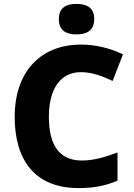

<svg xmlns="http://www.w3.org/2000/svg" viewBox="-20 -952 683 982"><path d="M371 -932C321 -932 281 -915 281 -854C281 -794 321 -776 371 -776C421 -776 462 -794 462 -854C462 -915 421 -932 371 -932ZM394 -583C450 -583 503 -563 556 -538L609 -674C541 -707 465 -724 395 -724C176 -724 55 -572 55 -356C55 -137 155 10 382 10C457 10 518 -1 581 -28V-172C516 -148 459 -131 399 -131C283 -131 230 -210 230 -355C230 -497 289 -583 394 -583Z"/></svg>

Font: Noto Sans Gurmukhi ExtraBold
Style: Regular
Weight: 800
Designer: Jelle Bosma - Monotype Design Team
Foundry: Monotype Imaging Inc.
Version: Version 2.004